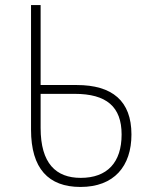

<svg xmlns="http://www.w3.org/2000/svg" viewBox="-20 -734 603 761"><path d="M299 7C432 7 501 -75 501 -201C501 -334 425 -397 284 -397H141V-714H103V-220C103 -66 172 7 299 7ZM300 -29C202 -29 141 -86 141 -227V-362H276C402 -362 462 -311 462 -201C462 -90 405 -29 300 -29Z"/></svg>

Font: Noto Sans Mono SemiCondensed ExtraLight
Style: Regular
Weight: 200
Width: 4
Designer: Monotype Design Team
Foundry: Monotype Imaging Inc.
Version: Version 2.014